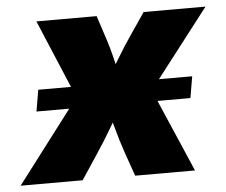

<svg xmlns="http://www.w3.org/2000/svg" viewBox="-80 -591 754 640"><g transform="rotate(-5 297.0 -270.5)"><path d="M38.1 -241.7 50.3 -313.5H565.4L553.2 -241.7ZM-36.1 0 228 -347.2 204.1 -208.5 64 -541H265.6L287.1 -475.1Q301.3 -433.6 311.5 -389.6Q321.8 -345.7 333 -304.7H271Q296.9 -345.7 323 -389.6Q349.1 -433.6 377.9 -475.1L422.9 -541H629.9L373.5 -209L397.5 -347.2L547.4 0H347.2L319.3 -79.6Q304.7 -121.6 293 -166Q281.2 -210.4 269.5 -251.5H329.1Q304.2 -210.4 278.3 -166Q252.4 -121.6 224.1 -79.6L171.4 0Z"/></g></svg>

Font: Inter 17pt Black
Style: Italic
Weight: 900
Italic angle: -9.3988°
Version: Version 4.001;git-66647c0bb